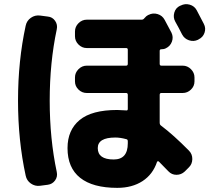

<svg xmlns="http://www.w3.org/2000/svg" viewBox="-20 -836 1040 927"><path d="M930 -786Q963 -723 964 -721Q975 -700 967.5 -678Q960 -656 939 -646L936 -644Q915 -634 892.5 -641.5Q870 -649 859 -670Q854 -680 843 -701Q832 -722 826 -732Q815 -752 821.5 -775Q828 -798 849 -808L852 -809Q873 -820 896 -813.5Q919 -807 930 -786ZM537 -172Q452 -172 452 -121Q452 -66 529 -66Q597 -66 597 -144V-154Q597 -163 590 -164Q561 -172 537 -172ZM546 71Q428 71 367 22.5Q306 -26 306 -121Q306 -208 364.5 -256.5Q423 -305 546 -305Q560 -305 588 -303Q597 -301 597 -310V-378Q597 -387 589 -387H399Q376 -387 359 -403.5Q342 -420 342 -443V-462Q342 -485 359 -502Q376 -519 399 -519H589Q597 -519 597 -528V-596Q597 -604 589 -604H399Q376 -604 359 -621Q342 -638 342 -661V-684Q342 -707 359 -724Q376 -741 399 -741H664Q672 -741 677 -748Q686 -759 696 -764H697Q718 -775 741 -768Q764 -761 775 -740Q786 -720 808 -678Q818 -657 810 -635Q802 -613 781 -603Q772 -598 758 -598Q751 -598 751 -590V-528Q751 -519 759 -519H862Q885 -519 902 -502Q919 -485 919 -462V-443Q919 -420 902 -403.5Q885 -387 862 -387H759Q751 -387 751 -378V-244Q751 -234 757 -230Q817 -185 892 -109Q909 -92 908.5 -67.5Q908 -43 891 -27L872 -8Q855 8 832 8Q809 8 793 -9Q784 -18 769 -33.5Q754 -49 747 -56Q745 -58 742 -57.5Q739 -57 738 -54Q718 6 668 38.5Q618 71 546 71ZM173 61Q149 64 129 50Q109 36 104 12Q67 -158 67 -350Q67 -542 104 -712Q109 -736 129 -750Q149 -764 173 -761L211 -756Q233 -754 246 -735.5Q259 -717 254 -694Q220 -534 220 -350Q220 -166 254 -6Q259 17 246 35Q233 53 211 56Z"/></svg>

Font: Rounded Mplus 1c ExtraBold
Style: Regular
Weight: 800
Version: Version 1.059.20150529